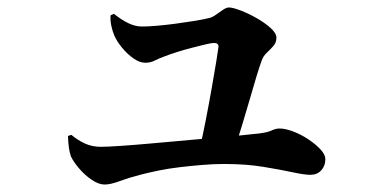

<svg xmlns="http://www.w3.org/2000/svg" viewBox="-20 -518 1040 514"><path d="M514 -118Q522 -151 530.5 -194.5Q539 -238 546.5 -280.5Q554 -323 559 -353.5Q564 -384 565 -393Q565 -403 553 -403Q546 -403 529.5 -399Q513 -395 493.5 -390Q474 -385 455 -379Q436 -373 423 -368Q406 -362 394.5 -356Q383 -350 369 -350Q354 -350 337.5 -361.5Q321 -373 307 -390Q293 -407 286 -423Q281 -435 278 -449Q275 -463 276 -477L285 -481Q305 -465 323.5 -456Q342 -447 360 -447Q376 -447 399.5 -449Q423 -451 449.5 -454.5Q476 -458 500.5 -462Q525 -466 541 -470Q549 -472 558 -478.5Q567 -485 576.5 -491.5Q586 -498 593 -498Q603 -498 624 -490Q645 -482 667 -469.5Q689 -457 704.5 -443Q720 -429 720 -417Q720 -404 711.5 -394.5Q703 -385 694 -376.5Q685 -368 681 -357Q675 -341 666.5 -313Q658 -285 648 -250Q638 -215 627.5 -181Q617 -147 608 -119ZM260 -24Q244 -24 225 -37Q206 -50 191 -68Q176 -86 170 -99Q163 -118 162 -154L171 -157Q189 -142 208 -133.5Q227 -125 250 -125Q267 -125 304 -127.5Q341 -130 390.5 -134.5Q440 -139 491 -143.5Q542 -148 586.5 -152Q631 -156 657 -159Q693 -162 705.5 -168Q718 -174 728 -174Q744 -174 765 -166Q786 -158 805.5 -145Q825 -132 838 -118Q851 -104 851 -92Q851 -74 840 -62Q829 -50 811 -50Q795 -50 762.5 -57Q730 -64 684 -71.5Q638 -79 580 -79Q552 -79 522 -76.5Q492 -74 462 -70.5Q432 -67 405 -61.5Q378 -56 355 -50Q324 -42 300 -33Q276 -24 260 -24Z"/></svg>

Font: Noto Serif JP ExtraLight
Style: Bold
Weight: 700
Version: Version 2.003-H1;hotconv 1.1.1;makeotfexe 2.6.0